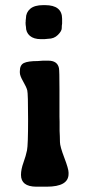

<svg xmlns="http://www.w3.org/2000/svg" viewBox="-20 -719 338 741"><path d="M146.5 -699.2H153.8Q219.7 -699.2 219.7 -646.5V-627.9Q218.3 -620.6 218.3 -609.9Q218.3 -599.1 203.4 -584.2Q188.5 -569.3 165.5 -569.3L151.4 -567.9H137.7Q110.4 -567.9 95.2 -580.8Q80.1 -593.8 80.1 -615.7Q79.1 -619.6 79.1 -622.6L78.6 -631.8L79.1 -634.3Q79.1 -636.7 79.1 -639.2L80.1 -648.4Q80.1 -670.9 96.7 -685.1Q113.3 -699.2 146.5 -699.2ZM119.6 1.5Q61 1 61 -43.9Q61 -65.4 70.6 -91.8Q80.1 -118.2 84.2 -138.7Q88.4 -159.2 88.4 -258.5Q88.4 -357.9 85.2 -370.4Q82 -382.8 69.3 -404.8Q56.6 -426.8 56.6 -438.5V-444.3Q56.6 -468.3 72.3 -475.8Q87.9 -483.4 125.5 -483.4L146 -484.9H166Q201.7 -484.9 207.5 -456.1Q209.5 -446.8 209.5 -373.5V-269L210 -248.5V-213.9L210.9 -193.8Q211.4 -187 211.4 -170.7Q211.4 -154.3 228 -110.8Q244.6 -67.4 244.6 -53.2V-47.9Q244.6 1.5 160.2 1.5Z"/></svg>

Font: Averia Libre
Style: Bold
Weight: 700
Version: Version 1.002